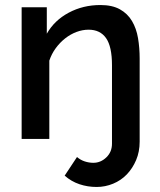

<svg xmlns="http://www.w3.org/2000/svg" viewBox="-20 -552 636 763"><path d="M364 191Q328 191 295.5 180Q263 169 237 146L286 72Q300 84 317 89.5Q334 95 351 95Q380 95 402.5 73.5Q425 52 425 19V-293Q425 -367 401.5 -400.5Q378 -434 332 -434Q308 -434 284 -425Q260 -416 239 -399.5Q218 -383 201.5 -360.5Q185 -338 176 -311V0H66V-523H166V-418Q196 -471 253 -501.5Q310 -532 379 -532Q426 -532 456.5 -515Q487 -498 504.5 -468.5Q522 -439 528.5 -400.5Q535 -362 535 -319V11Q535 51 521 84Q507 117 484 141Q461 165 429.5 178Q398 191 364 191Z"/></svg>

Font: IngvarSans
Style: Regular
Weight: 600
Version: Version 3.000